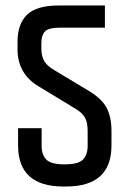

<svg xmlns="http://www.w3.org/2000/svg" viewBox="-20 -676 460 701"><path d="M387 -197V-145Q387 5 221 5H212Q46 5 46 -145V-208H132V-143Q132 -111 149 -93.5Q166 -76 214 -76H218Q266 -76 283 -93.5Q300 -111 300 -143V-198Q300 -228 290.5 -246Q281 -264 254 -280L122 -360Q44 -406 44 -496V-523Q44 -589 79 -622.5Q114 -656 195 -656H363V-575H200Q157 -575 144 -561Q131 -547 131 -519V-499Q131 -472 141 -454Q151 -436 178 -420L308 -342Q354 -313 370.5 -280Q387 -247 387 -197Z"/></svg>

Font: Khand Medium
Style: Regular
Weight: 500
Designer: Devanagari: Sanchit Sawaria, Jyotish Sonowal; Latin: Satya Rajpurohit
Foundry: Indian Type Foundry
Version: Version 1.100;PS 1.0;hotconv 1.0.78;makeotf.lib2.5.61930; tt